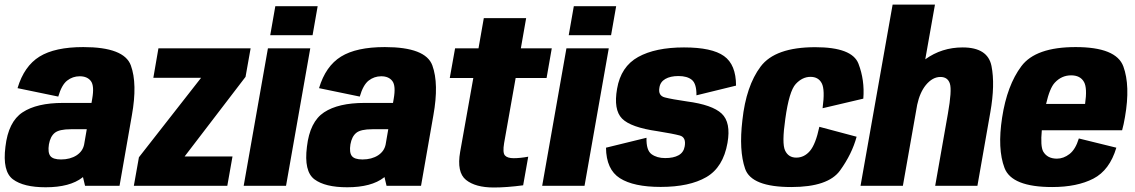

<svg xmlns="http://www.w3.org/2000/svg" viewBox="-26 -805 4918 832"><path d="M342.5 0 333.5 -38Q332.5 -37 331.5 -36Q277 6.5 172 6.5Q76 6.5 30 -28Q-16 -62.5 -2.5 -169Q10 -277.5 71.8 -318.2Q133.5 -359 247 -359H370.5L373.5 -376.5Q383.5 -433 367.8 -453.8Q352 -474.5 319.5 -474.5Q289 -474.5 265 -455.8Q241 -437 226.5 -386.5L50 -423Q78.5 -518.5 145.2 -559.8Q212 -601 335 -601Q512 -601 541 -521.5Q570 -442 545.5 -305.5L492 0ZM338.5 -178.5 350 -245H281Q230.5 -245 211.2 -229.2Q192 -213.5 186 -179.5Q180.5 -144.5 192 -129.2Q203.5 -114 238.5 -114Q278 -114 306 -132Q332.5 -149.5 338.5 -178.5Z M554 0 576 -123.5 845.5 -468H638.5L660.5 -595.5H1060L1038 -472L774 -127H981.5L959 0Z M1030 0 1135 -595.5H1318.5L1213.5 0ZM1167 -778H1350.5L1328.5 -652.5H1145Z M1649 0 1640 -38Q1639 -37 1638 -36Q1583.5 6.5 1478.5 6.5Q1382.5 6.5 1336.5 -28Q1290.5 -62.5 1304 -169Q1316.5 -277.5 1378.2 -318.2Q1440 -359 1553.5 -359H1677L1680 -376.5Q1690 -433 1674.2 -453.8Q1658.5 -474.5 1626 -474.5Q1595.5 -474.5 1571.5 -455.8Q1547.5 -437 1533 -386.5L1356.5 -423Q1385 -518.5 1451.8 -559.8Q1518.5 -601 1641.5 -601Q1818.5 -601 1847.5 -521.5Q1876.5 -442 1852 -305.5L1798.5 0ZM1645 -178.5 1656.5 -245H1587.5Q1537 -245 1517.8 -229.2Q1498.5 -213.5 1492.5 -179.5Q1487 -144.5 1498.5 -129.2Q1510 -114 1545 -114Q1584.5 -114 1612.5 -132Q1639 -149.5 1645 -178.5Z M2114 7.5Q2034 7.5 1993.2 -25.5Q1952.5 -58.5 1968 -147L2025 -467H1923L1946 -595.5H2047.5L2070.5 -726.5H2254L2231 -595.5H2365L2342.5 -467H2208.5L2158.5 -185Q2151.5 -143.5 2162 -131.5Q2172.5 -119.5 2200 -119.5Q2227.5 -119.5 2263 -126L2241 -2Q2169 7.5 2114 7.5Z M2323.5 0 2428.5 -595.5H2612L2507 0ZM2460.5 -778H2644L2622 -652.5H2438.5Z M2837 5Q2719.5 5 2660.2 -32.8Q2601 -70.5 2600 -165L2775.5 -208Q2774 -154 2797.2 -137Q2820.5 -120 2856.5 -120Q2892.5 -120 2914.5 -132.2Q2936.5 -144.5 2941 -170.5Q2948 -210 2919.8 -217.8Q2891.5 -225.5 2823 -236.5Q2707 -253 2669.5 -291.2Q2632 -329.5 2648 -420.5Q2664.5 -516.5 2739.2 -558Q2814 -599.5 2938 -599.5Q3059 -599.5 3111.2 -562.2Q3163.5 -525 3163.5 -434L2992 -392Q2992.5 -442 2972.2 -458.8Q2952 -475.5 2914 -475.5Q2879 -475.5 2857 -462.8Q2835 -450 2831.5 -425.5Q2825 -390.5 2855 -382.8Q2885 -375 2950.5 -365.5Q3060.5 -351 3101.2 -312.8Q3142 -274.5 3126.5 -186Q3108 -80 3034.8 -37.5Q2961.5 5 2837 5Z M3403 5.5Q3230 5.5 3202.8 -73.8Q3175.5 -153 3191 -284Q3207 -432.5 3270 -516.5Q3333 -600.5 3507 -600.5Q3666.5 -600.5 3694 -529Q3721.5 -457.5 3715 -377.5L3538.5 -336Q3549.5 -416 3535 -444Q3520.5 -472 3486 -472Q3451 -472 3422.2 -441Q3393.5 -410 3377 -290Q3361.5 -183.5 3376 -152.8Q3390.5 -122 3424.5 -122Q3459 -122 3483.8 -151Q3508.5 -180 3524.5 -255.5L3686 -212.5Q3666 -138 3614.2 -66.2Q3562.5 5.5 3403 5.5Z M3703 0 3842 -785H4025.5L3983.5 -548Q4055 -599.5 4145.5 -599.5Q4254.5 -599.5 4270.5 -518.8Q4286.5 -438 4265.5 -319L4209.5 0H4026.5L4081.5 -312Q4099.5 -413.5 4090.2 -442.5Q4081 -471.5 4049 -471.5Q4015 -471.5 3986 -436.5Q3960 -404.5 3948.5 -351L3886.5 0Z M4533.5 5.5Q4358.5 5.5 4327 -77Q4295.5 -159.5 4316.5 -295.5Q4338 -435.5 4400 -518.2Q4462 -601 4635 -601Q4811 -601 4841.8 -517.2Q4872.5 -433.5 4849 -298.5Q4843.5 -265.5 4836.5 -240.5H4488.5Q4482 -171.5 4494.5 -148.5Q4512.5 -117.5 4554 -117.5Q4582.5 -117.5 4608.5 -137.5Q4634.5 -157.5 4649 -205L4811.5 -165Q4782.5 -67.5 4712 -31Q4641.5 5.5 4533.5 5.5ZM4507 -354.5H4676Q4686 -423.5 4671.5 -449.5Q4655.5 -478.5 4615.5 -478.5Q4574.5 -478.5 4545 -447Q4523 -424 4507 -354.5Z"/></svg>

Font: Anybody ExtraBold
Style: Italic
Weight: 800
Italic angle: -10°
Designer: Tyler Finck
Foundry: Etcetera Type Company
Version: Version 1.010; ttfautohint (v1.8.3) -l 8 -r 50 -G 200 -x 14 